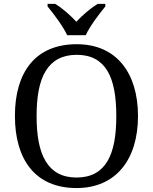

<svg xmlns="http://www.w3.org/2000/svg" viewBox="-20 -951 782 981"><path d="M685.1 -357.9C685.1 -469.2 657.2 -560.5 604 -625C550.8 -689 473.1 -725.1 372.1 -725.1C266.1 -725.1 186.5 -689 134.3 -625C82 -561 56.2 -469.7 56.2 -358.9C56.2 -136.7 159.2 9.8 371.1 9.8C572.3 9.8 685.1 -136.2 685.1 -357.9ZM167 -357.9C167 -457 180.7 -535.6 213.9 -588.9C246.6 -642.1 297.9 -670.9 372.1 -670.9C446.3 -670.9 496.6 -642.1 528.8 -588.9C561 -535.6 574.2 -457 574.2 -357.9C574.2 -258.8 561 -180.7 528.8 -127C496.6 -73.2 445.3 -43.9 371.1 -43.9C296.9 -43.9 246.1 -73.2 213.4 -127C180.7 -180.7 167 -258.8 167 -357.9ZM223.1 -918C255.4 -878.9 303.2 -815.4 323.2 -771H418C438 -815.4 485.8 -878.9 518.1 -918V-931.2H479C440.9 -907.7 401.4 -873.5 370.1 -839.8C340.3 -872.1 301.3 -907.2 262.2 -931.2H223.1Z"/></svg>

Font: The Erased English
Style: Regular
Weight: 400
Designer: Monotype Design team + ligartures altered by 180 Amsterdam
Foundry: Monotype Imaging Inc.
Version: Version 1.030;Glyphs 3.1.2 (3151)